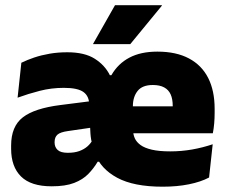

<svg xmlns="http://www.w3.org/2000/svg" viewBox="-20 -708 878 742"><path d="M608.5 13.5Q497 13.5 433 -21Q369 -55.5 347 -114.5L337.5 -144.5Q331 -169.5 329.5 -192.2Q328 -215 328 -235.5L325 -301.5Q325 -336 302.8 -352.2Q280.5 -368.5 227 -368.5Q178.5 -368.5 133.8 -357Q89 -345.5 48 -330.5L62.5 -465.5Q85 -476.5 112.5 -485.8Q140 -495 172 -500.5Q204 -506 240 -506Q307 -506 346.2 -481Q385.5 -456 404.5 -417.5H410.5Q436 -462 480 -485.2Q524 -508.5 588 -508.5Q661 -508.5 710.2 -482.2Q759.5 -456 784.5 -406.8Q809.5 -357.5 809.5 -287.5V-272Q809.5 -252 807.8 -231.2Q806 -210.5 802.5 -193H644Q646 -223.5 646.8 -250.5Q647.5 -277.5 647.5 -299Q647.5 -325.5 639.5 -343.2Q631.5 -361 614.5 -370.2Q597.5 -379.5 570.5 -379.5Q530 -379.5 511.8 -356.5Q493.5 -333.5 493.5 -297.5V-254.5L494.5 -236.5V-204Q494.5 -188 501 -173.5Q507.5 -159 523.2 -147.5Q539 -136 567 -129.5Q595 -123 638 -123Q681 -123 722.2 -130.2Q763.5 -137.5 802 -150.5L788 -22Q756 -5 710.2 4.2Q664.5 13.5 608.5 13.5ZM179.5 12Q99.5 12 61.2 -26Q23 -64 23 -133V-145.5Q23 -219.5 68.2 -254.5Q113.5 -289.5 213 -302L338.5 -318L349 -217L242.5 -201.5Q213.5 -197.5 202.2 -187.8Q191 -178 191 -159V-157Q191 -139.5 202.8 -128.5Q214.5 -117.5 242 -117.5Q268 -117.5 286.5 -124.2Q305 -131 317.8 -142.2Q330.5 -153.5 337.5 -166.5L387 -83H357.5Q342 -57 321 -35.5Q300 -14 266.5 -1Q233 12 179.5 12ZM420 -193V-297H767V-193ZM424.5 -688H605.5V-686L483.5 -537.5H340V-539Z"/></svg>

Font: Anek Latin ExtraBold
Style: Regular
Weight: 800
Designer: Yesha Goshar
Foundry: Ek Type
Version: Version 1.003